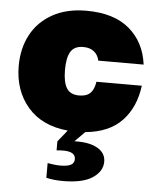

<svg xmlns="http://www.w3.org/2000/svg" viewBox="-54 -578 693 860"><g transform="rotate(5 292.5 -147.5)"><path d="M186 229V163Q219 169 243 169Q277 169 291.5 160.5Q306 152 306 135Q306 101 251 101Q231 101 221 103V62L263 10Q146 -1 82.5 -75Q19 -149 19 -260Q19 -338 51.5 -399.5Q84 -461 147.5 -496.5Q211 -532 300 -532Q424 -532 493.5 -473Q563 -414 576 -314H372Q366 -341 347.5 -355Q329 -369 300 -369Q260 -369 243.5 -342Q227 -315 227 -260Q227 -205 243.5 -178Q260 -151 300 -151Q333 -151 350 -167.5Q367 -184 372 -219H576Q564 -122 506.5 -61Q449 0 342 10L297 55H310Q369 55 403.5 76Q438 97 438 135Q438 178 394 207.5Q350 237 261 237Q219 237 186 229Z"/></g></svg>

Font: Aspekta 1000
Style: Regular
Weight: 1000
Designer: Ivo Dolenc
Version: Version 2.000